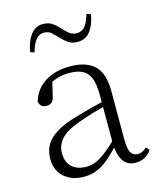

<svg xmlns="http://www.w3.org/2000/svg" viewBox="-115 -837 775 933"><g transform="rotate(-15 273.0 -370.5)"><path d="M191 14Q133 14 94 -19Q55 -52 55 -114Q55 -151 71.5 -180.5Q88 -210 125.5 -234Q163 -258 225 -276Q268 -289 312.5 -300.5Q357 -312 397 -321V-297Q357 -287 315.5 -275Q274 -263 237 -249Q170 -225 143.5 -194Q117 -163 117 -125Q117 -78 144 -54Q171 -30 215 -30Q240 -30 263.5 -39.5Q287 -49 316.5 -72Q346 -95 386 -134L392 -89H373Q341 -55 313 -32Q285 -9 256 2.5Q227 14 191 14ZM453 13Q411 13 390.5 -17.5Q370 -48 368 -102V-106V-350Q368 -407 355 -437.5Q342 -468 316 -480Q290 -492 250 -492Q220 -492 190 -483Q160 -474 128 -454L164 -482L145 -402Q141 -382 131 -374Q121 -366 105 -366Q74 -366 68 -397Q85 -456 136 -489Q187 -522 263 -522Q345 -522 386 -482.5Q427 -443 427 -354V-113Q427 -61 439 -43Q451 -25 473 -25Q486 -25 496 -30Q506 -35 518 -46L533 -30Q518 -8 497.5 2.5Q477 13 453 13ZM95 -639Q103 -690 127 -722.5Q151 -755 190 -755Q217 -755 236 -742Q255 -729 270 -712Q287 -693 302 -681Q317 -669 339 -669Q365 -669 381 -689.5Q397 -710 407 -748L428 -741Q420 -690 396 -658.5Q372 -627 332 -627Q304 -627 285.5 -639.5Q267 -652 253 -668Q237 -685 222 -699Q207 -713 184 -713Q158 -713 142 -692Q126 -671 115 -632Z"/></g></svg>

Font: Noto Serif SC ExtraLight
Style: Regular
Weight: 200
Designer: Ryoko NISHIZUKA 西塚涼子 (kana & ideographs); Frank Grießhammer (Latin, Greek & Cyrillic); Wenlong ZHANG 张文龙 (bopomofo); San
Foundry: Adobe
Version: Version 2.002-H1;hotconv 1.1.0;makeotfexe 2.6.0